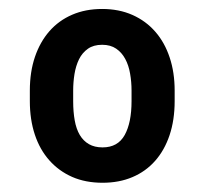

<svg xmlns="http://www.w3.org/2000/svg" viewBox="-20 -741 452 424"><path d="M45.9 -541Q45.9 -582 57.1 -615.2Q68.4 -648.4 89.1 -672.1Q109.9 -695.8 139.4 -708.5Q168.9 -721.2 205.6 -721.2Q242.7 -721.2 272.5 -708Q302.2 -694.8 323 -670.9Q343.8 -647 354.7 -614Q365.7 -581.1 365.7 -541V-517.6Q365.7 -476.1 354.5 -442.6Q343.3 -409.2 322.5 -385.7Q301.8 -362.3 272.5 -349.9Q243.2 -337.4 206.5 -337.4Q168.9 -337.4 139.4 -350.3Q109.9 -363.3 88.9 -387Q67.9 -410.6 56.9 -443.8Q45.9 -477.1 45.9 -517.6ZM141.6 -517.6Q141.6 -494.1 145 -475.1Q148.4 -456.1 156.2 -442.9Q164.1 -429.7 176.5 -422.6Q189 -415.5 206.5 -415.5Q240.2 -415.5 255.4 -442.9Q270.5 -470.2 270.5 -517.6V-541Q270.5 -560.1 267.3 -578.4Q264.2 -596.7 256.6 -610.8Q249 -625 236.6 -633.5Q224.1 -642.1 205.6 -642.1Q186.5 -642.1 174.1 -633.3Q161.6 -624.5 154.5 -610.1Q147.5 -595.7 144.5 -577.6Q141.6 -559.6 141.6 -541Z"/></svg>

Font: Ufes Sans SemiBold
Style: Regular
Weight: 600
Designer: Ricardo Esteves & Filipe Motta
Foundry: ProDesignUfes - Ricardo Esteves, Filipe Motta (This is a derivative work, based on Roboto family, by Christian Robertson
Version: Version 2.0